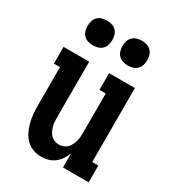

<svg xmlns="http://www.w3.org/2000/svg" viewBox="-181 -843 862 953"><g transform="rotate(30 250.0 -366.5)"><path d="M204 8Q180 8 157.5 0Q135 -8 118 -24.5Q101 -41 90.5 -62.5Q80 -84 74 -106.5Q68 -129 65.5 -152.5Q63 -176 63 -200V-424H28V-520H175V-200Q175 -187 176 -174.5Q177 -162 180.5 -150Q184 -138 189.5 -126.5Q195 -115 204 -106Q213 -97 225 -92.5Q237 -88 250 -88Q263 -88 275 -92.5Q287 -97 296 -106Q305 -115 310.5 -126.5Q316 -138 319.5 -150Q323 -162 324 -174.5Q325 -187 325 -200V-424H289V-520H437V-96H472V0H325V-81Q318 -62 306.5 -45Q295 -28 279 -15.5Q263 -3 243.5 2.5Q224 8 204 8ZM350 -599Q336 -599 322 -603Q308 -607 297.5 -617.5Q287 -628 283 -642Q279 -656 279 -670Q279 -684 283 -698Q287 -712 297.5 -722.5Q308 -733 322 -737Q336 -741 350 -741Q364 -741 378 -737Q392 -733 402.5 -722.5Q413 -712 417 -698Q421 -684 421 -670Q421 -656 417 -642Q413 -628 402.5 -617.5Q392 -607 378 -603Q364 -599 350 -599ZM150 -599Q136 -599 122 -603Q108 -607 97.5 -617.5Q87 -628 83 -642Q79 -656 79 -670Q79 -684 83 -698Q87 -712 97.5 -722.5Q108 -733 122 -737Q136 -741 150 -741Q164 -741 178 -737Q192 -733 202.5 -722.5Q213 -712 217 -698Q221 -684 221 -670Q221 -656 217 -642Q213 -628 202.5 -617.5Q192 -607 178 -603Q164 -599 150 -599Z"/></g></svg>

Font: Iosevka Gothic
Style: Bold
Weight: 700
Monospace: yes
Designer: Belleve Invis
Foundry: Belleve Invis
Version: Version 15.5.1; ttfautohint (v1.8.4)